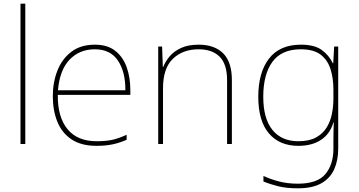

<svg xmlns="http://www.w3.org/2000/svg" viewBox="-20 -780 1943 1040"><path d="M117 0H91V-760H117Z M494 -538Q562 -538 604 -505Q646 -472 666 -416.5Q686 -361 686 -291V-266H293Q292 -145 346 -80Q400 -15 503 -15Q551 -15 585.5 -22Q620 -29 666 -50V-23Q628 -6 589.5 2Q551 10 503 10Q420 10 367.5 -25Q315 -60 290.5 -121Q266 -182 266 -259Q266 -334 291 -397.5Q316 -461 366.5 -499.5Q417 -538 494 -538ZM494 -513Q410 -513 356.5 -456.5Q303 -400 294 -291H659Q660 -390 619 -451.5Q578 -513 494 -513Z M1056 -538Q1142 -538 1189 -491Q1236 -444 1236 -346V0H1210V-345Q1210 -433 1169.5 -473Q1129 -513 1056 -513Q970 -513 916.5 -461.5Q863 -410 863 -302V0H837V-528H858L862 -417H864Q876 -448 899.5 -475.5Q923 -503 961.5 -520.5Q1000 -538 1056 -538Z M1610 -538Q1683 -538 1722.5 -509.5Q1762 -481 1783 -437H1785L1790 -528H1812V25Q1812 88 1790.5 136.5Q1769 185 1721 212.5Q1673 240 1593 240Q1532 240 1487.5 229Q1443 218 1407 203V173Q1443 190 1490 202.5Q1537 215 1593 215Q1699 215 1742.5 163Q1786 111 1786 25V-17Q1786 -46 1786.5 -67Q1787 -88 1788 -117H1786Q1768 -55 1719 -22.5Q1670 10 1596 10Q1494 10 1436.5 -57.5Q1379 -125 1379 -256Q1379 -387 1437 -462.5Q1495 -538 1610 -538ZM1610 -513Q1505 -513 1455.5 -445Q1406 -377 1406 -256Q1406 -138 1455.5 -76.5Q1505 -15 1596 -15Q1655 -15 1692 -35.5Q1729 -56 1749.5 -89.5Q1770 -123 1778 -164Q1786 -205 1786 -246V-294Q1786 -357 1770 -406.5Q1754 -456 1716 -484.5Q1678 -513 1610 -513Z"/></svg>

Font: Noto Sans Bengali Thin
Style: Regular
Weight: 100
Designer: Jelle Bosma - Monotype Design Team
Foundry: Monotype Imaging Inc.
Version: Version 2.003; ttfautohint (v1.8.4.7-5d5b)